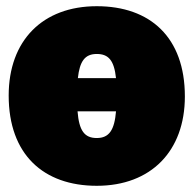

<svg xmlns="http://www.w3.org/2000/svg" viewBox="-20 -577 624 619"><path d="M292 -557C117 -557 8 -446 8 -269C8 -79 120 22 292 22C467 22 576 -90 576 -266C576 -457 464 -557 292 -557ZM292 -403C330 -403 348 -382 354 -325H231C237 -380 254 -403 292 -403ZM292 -132C252 -132 235 -156 230 -218H354C349 -158 332 -132 292 -132Z"/></svg>

Font: Fira Sans Ultra
Style: Regular
Weight: 950
Designer: Carrois Corporate & Edenspiekermann AG
Foundry: Carrois Corporate GbR & Edenspiekermann AG
Version: Version 4.203;PS 004.203;hotconv 1.0.88;makeotf.lib2.5.64775